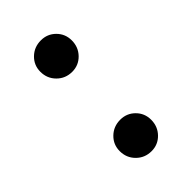

<svg xmlns="http://www.w3.org/2000/svg" viewBox="-149 -483 544 544"><g transform="rotate(-45 123.0 -211.0)"><path d="M124 -307Q97 -307 78.5 -325.5Q60 -344 60 -371Q60 -397 78.5 -415Q97 -433 124 -433Q150 -433 168 -415Q186 -397 186 -371Q186 -344 168 -325.5Q150 -307 124 -307ZM124 11Q97 11 78.5 -7.5Q60 -26 60 -53Q60 -79 78.5 -97Q97 -115 124 -115Q150 -115 168 -97Q186 -79 186 -53Q186 -26 168 -7.5Q150 11 124 11Z"/></g></svg>

Font: Baskervville SC
Style: Regular
Weight: 400
Designer: Alexis Faudot, Rémi Forte, Morgane Pierson, Rafael Ribas, Tanguy Vanlaeys, Rosalie Wagner, Thomas Huot-Marchand
Foundry: ANRT
Version: Version 1.100